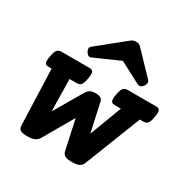

<svg xmlns="http://www.w3.org/2000/svg" viewBox="-158 -830 964 982"><g transform="rotate(30 324.0 -338.5)"><path d="M397 -677.7 519.5 -550.3Q526.9 -543 526.9 -533.2Q526.9 -525.4 520.5 -515.1Q510.7 -499.5 497.1 -499.5Q491.2 -499.5 485.4 -502.4L360.8 -567.9L212.9 -502.4Q207 -500 203.1 -500Q190.9 -500 181.6 -517.1Q176.3 -526.4 176.3 -533.7Q176.3 -543 185.5 -550.3L343.3 -677.7Q355 -686.5 371.6 -686.5Q389.6 -686.5 397 -677.7ZM648.4 -426.3Q648.4 -416.5 645.5 -400.9Q642.1 -380.4 637 -369.6Q631.8 -358.9 624.8 -355Q617.7 -351.1 606 -351.1H585.9L456.5 -21Q449.7 -3.4 435.5 3.7Q421.4 10.7 392.1 10.7Q363.3 10.7 351.1 3.2Q338.9 -4.4 335.4 -21L297.9 -194.3L197.8 -21Q188 -3.9 172.9 3.4Q157.7 10.7 129.4 10.7Q100.1 10.7 88.9 3.7Q77.6 -3.4 76.7 -21L64.9 -351.1H48.3Q35.2 -351.1 29.3 -356.2Q23.4 -361.3 23.4 -375.5Q23.4 -385.7 26.4 -400.9Q29.8 -421.4 34.9 -432.1Q40 -442.9 47.1 -447Q54.2 -451.2 65.9 -451.2H230Q243.2 -451.2 249 -445.8Q254.9 -440.4 254.9 -426.3Q254.9 -416.5 252 -400.9Q248.5 -380.4 243.4 -369.6Q238.3 -358.9 231.2 -355Q224.1 -351.1 212.4 -351.1H170.9L174.3 -161.6L271 -327.1Q278.8 -340.8 290.8 -347.9Q302.7 -355 322.8 -355Q343.8 -355 353.3 -349.1Q362.8 -343.3 365.7 -330.6L402.8 -161.6L474.1 -351.1H439Q425.8 -351.1 419.9 -356.2Q414.1 -361.3 414.1 -375.5Q414.1 -385.7 417 -400.9Q420.4 -421.4 425.5 -432.1Q430.7 -442.9 437.7 -447Q444.8 -451.2 456.5 -451.2H623.5Q636.7 -451.2 642.6 -445.8Q648.4 -440.4 648.4 -426.3Z"/></g></svg>

Font: Courier Prime
Style: Bold Italic
Weight: 700
Italic angle: -10°
Designer: Alan Dague-Greene
Foundry: Quote-Unquote Apps
Version: Version 3.018